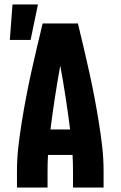

<svg xmlns="http://www.w3.org/2000/svg" viewBox="-20 -840 540 860"><path d="M56 0V-74Q56 -130 62.5 -185.5Q69 -241 78 -296.5Q87 -352 97.5 -407Q108 -462 120 -516.5Q132 -571 145 -626Q158 -681 171 -735H329Q342 -681 355 -626Q368 -571 380 -516.5Q392 -462 402.5 -407Q413 -352 422 -296.5Q431 -241 437.5 -185.5Q444 -130 444 -74V0H307V-74Q307 -92 306.5 -110Q306 -128 305 -146H195Q194 -128 193.5 -110Q193 -92 193 -74V0ZM294 -260Q285 -332 274 -403.5Q263 -475 250 -546Q237 -475 226 -403.5Q215 -332 206 -260ZM24 -661 36 -820H150L117 -661Z"/></svg>

Font: Iosevka Term Curly Heavy
Style: Regular
Weight: 900
Designer: Belleve Invis
Foundry: Belleve Invis
Version: Version 32.3.0